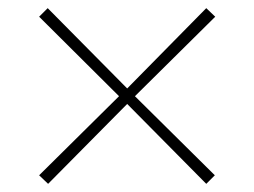

<svg xmlns="http://www.w3.org/2000/svg" viewBox="-20 -490 623 471"><path d="M98 -39 292 -235 486 -39 507 -60 311 -254 508 -449 486 -470 292 -273 97 -470 76 -449 272 -254 76 -60Z"/></svg>

Font: Jost ExtraLight
Style: Regular
Weight: 250
Version: Version 3.710